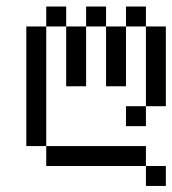

<svg xmlns="http://www.w3.org/2000/svg" viewBox="-20 -458 540 602"><path d="M187.5 -375H125V-437.5H187.5ZM62.5 -375H125V0H62.5ZM125 0H437.5V62.5H125ZM187.5 -375H250V-187.5H187.5ZM250 -437.5H312.5V-375H250ZM312.5 -375H375V-187.5H312.5ZM375 -125H437.5V-62.5H375ZM375 -437.5H437.5V-375H375ZM437.5 62.5H500V125H437.5ZM437.5 -375H500V-125H437.5Z"/></svg>

Font: 寒蝉点阵体 16px
Style: Regular
Weight: 400
Designer: Designed by Warren2060
Foundry: ChillType
Version: Version 1.000